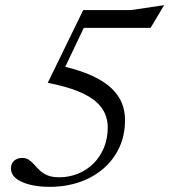

<svg xmlns="http://www.w3.org/2000/svg" viewBox="-20 -714 656 744"><path d="M291 -606 312 -621.5 213 -413.5 226.5 -456.5Q295 -440.5 341 -418.5Q387 -396.5 414 -370Q441 -343.5 452.8 -313Q464.5 -282.5 464.5 -249.5Q464.5 -190 442.2 -142.2Q420 -94.5 380.5 -60.5Q341 -26.5 287.8 -8.2Q234.5 10 173 10Q107.5 10 65 -9Q22.5 -28 22.5 -61Q22.5 -80.5 34.8 -91.2Q47 -102 66 -102Q81.5 -102 92.2 -94.5Q103 -87 112.8 -76Q122.5 -65 134.5 -53.5Q146.5 -42 164.2 -34.5Q182 -27 209 -27Q247.5 -27 281.8 -40.8Q316 -54.5 342 -80.2Q368 -106 382.8 -141.8Q397.5 -177.5 397.5 -221Q397.5 -248 387 -273.2Q376.5 -298.5 351 -320.8Q325.5 -343 280 -361.2Q234.5 -379.5 165 -393L302.5 -675H488L616 -694L563.5 -606Z"/></svg>

Font: Newsreader 24pt
Style: Italic
Weight: 400
Italic angle: -17°
Designer: Hugues Gentile
Foundry: Production Type
Version: Version 1.003